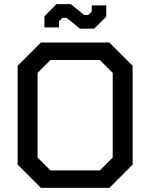

<svg xmlns="http://www.w3.org/2000/svg" viewBox="-20 -905 724 925"><path d="M65 -112V-588L177 -700H507L619 -588V-112L507 0H177ZM461 -84 523 -146V-554L461 -616H223L161 -554V-146L223 -84ZM301 -819H281L264 -802V-773H194V-826L252 -885H321L385 -833H406L422 -849V-879H492V-825L434 -767H365Z"/></svg>

Font: Chakra Petch Medium
Style: Regular
Weight: 500
Designer: Katatrad Aksorn Co.,Ltd.
Foundry: Cadson Demak Co.,Ltd.
Version: Version 1.000; ttfautohint (v1.6)